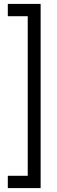

<svg xmlns="http://www.w3.org/2000/svg" viewBox="-20 -818 290 983"><path d="M20 82V145H188V-798H20V-735H122V82Z"/></svg>

Font: Kreadon Medium
Style: Regular
Weight: 500
Designer: kohakuno
Foundry: StudioGnu
Version: Version 1.000;Glyphs 3.1.2 (3151)